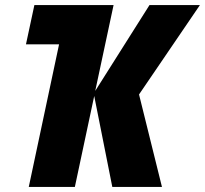

<svg xmlns="http://www.w3.org/2000/svg" viewBox="-20 -734 805 754"><path d="M93 0H274L350 -357L421 0H616L526 -363L765 -714H567L354 -377L426 -714H115L82 -560H212Z"/></svg>

Font: Noto Sans UI SemiCondensed Black
Style: Italic
Weight: 900
Width: 4
Italic angle: -372°
Designer: Monotype Design Team
Foundry: Monotype Imaging Inc.
Version: Version 1.901